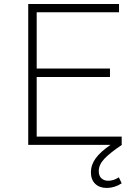

<svg xmlns="http://www.w3.org/2000/svg" viewBox="-20 -719 687 953"><path d="M517.1 178.2Q543.9 178.2 569.8 161.1L584 190.9Q548.3 213.9 509.8 213.9Q474.1 213.9 452.6 193.4Q431.2 172.9 431.2 136.2Q431.2 99.6 454.8 66.9Q478.5 34.2 528.8 0H120.1V-699.2H570.8V-658.2H162.1V-378.9H525.9V-336.9H162.1V-41H584V-1L585 0Q523.9 41 497.1 70.1Q470.2 99.1 470.2 129.9Q470.2 153.8 483.4 166Q496.6 178.2 517.1 178.2Z"/></svg>

Font: Montserrat-Arabic ExtraLight
Style: Regular
Weight: 275
Designer: Mohamed Gaber
Foundry: Kief Type Foundry
Version: Version 5.008;PS 005.008;hotconv 1.0.88;makeotf.lib2.5.64775